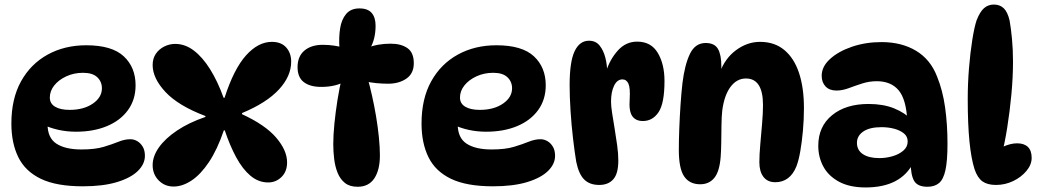

<svg xmlns="http://www.w3.org/2000/svg" viewBox="-20 -811 4575 844"><path d="M344 8Q228 8 159.5 -25Q91 -58 60.5 -120Q30 -182 30 -268Q30 -377 72.5 -453.5Q115 -530 189.5 -571Q264 -612 359 -612Q472 -612 524 -563.5Q576 -515 576 -436Q576 -373 542.5 -327Q509 -281 450 -256.5Q391 -232 314 -232Q273 -232 235.5 -240.5Q198 -249 168 -264L192 -313Q189 -289 189 -265Q189 -205 228 -179.5Q267 -154 338 -154Q398 -154 436 -165.5Q474 -177 501 -188Q528 -199 553 -199Q569 -199 583.5 -190.5Q598 -182 607.5 -166Q617 -150 617 -126Q617 -90 586 -59.5Q555 -29 494 -10.5Q433 8 344 8ZM286 -328Q348 -328 388 -355.5Q428 -383 428 -423Q428 -452 407.5 -471.5Q387 -491 345 -491Q305 -491 271.5 -475.5Q238 -460 218.5 -435.5Q199 -411 199 -382Q199 -356 222 -342Q245 -328 286 -328Z M743 9Q704 9 677.5 -18Q651 -45 651 -85Q651 -124 678.5 -163Q706 -202 758 -237Q810 -272 883 -297V-301Q764 -346 707.5 -406.5Q651 -467 651 -525Q651 -554 665 -574.5Q679 -595 702 -606.5Q725 -618 750 -618Q794 -618 832.5 -588.5Q871 -559 904 -506Q937 -453 963 -381H967Q1008 -508 1061.5 -567.5Q1115 -627 1175 -627Q1216 -627 1238 -602.5Q1260 -578 1260 -540Q1260 -476 1206 -417.5Q1152 -359 1044 -314V-309Q1146 -262 1194 -206Q1242 -150 1242 -97Q1242 -57 1217.5 -33Q1193 -9 1159 -9Q1116 -9 1081 -38.5Q1046 -68 1018 -120Q990 -172 968 -238H964Q935 -153 898.5 -98.5Q862 -44 822 -17.5Q782 9 743 9Z M1488 -602H1472Q1469 -646 1475 -685.5Q1481 -725 1501.5 -749.5Q1522 -774 1560 -774Q1597 -774 1614 -754Q1631 -734 1631 -698Q1631 -640 1607 -598L1593 -600Q1639 -619 1697 -619Q1743 -619 1771 -599.5Q1799 -580 1799 -533Q1799 -488 1766.5 -465.5Q1734 -443 1686 -443Q1662 -443 1635 -445.5Q1608 -448 1583 -454L1595 -471Q1605 -436 1615 -392Q1625 -348 1633 -300.5Q1641 -253 1645.5 -208Q1650 -163 1650 -128Q1650 -64 1625.5 -27Q1601 10 1552 10Q1517 10 1496 -7Q1475 -24 1464 -51.5Q1453 -79 1449 -112Q1445 -145 1445 -177Q1445 -217 1450 -267.5Q1455 -318 1463.5 -371.5Q1472 -425 1484 -475L1500 -455Q1457 -429 1392 -429Q1343 -429 1315.5 -450Q1288 -471 1288 -516Q1288 -563 1318 -588.5Q1348 -614 1399 -614Q1425 -614 1448 -610.5Q1471 -607 1488 -602Z M2147 8Q2031 8 1962.5 -25Q1894 -58 1863.5 -120Q1833 -182 1833 -268Q1833 -377 1875.5 -453.5Q1918 -530 1992.5 -571Q2067 -612 2162 -612Q2275 -612 2327 -563.5Q2379 -515 2379 -436Q2379 -373 2345.5 -327Q2312 -281 2253 -256.5Q2194 -232 2117 -232Q2076 -232 2038.5 -240.5Q2001 -249 1971 -264L1995 -313Q1992 -289 1992 -265Q1992 -205 2031 -179.5Q2070 -154 2141 -154Q2201 -154 2239 -165.5Q2277 -177 2304 -188Q2331 -199 2356 -199Q2372 -199 2386.5 -190.5Q2401 -182 2410.5 -166Q2420 -150 2420 -126Q2420 -90 2389 -59.5Q2358 -29 2297 -10.5Q2236 8 2147 8ZM2089 -328Q2151 -328 2191 -355.5Q2231 -383 2231 -423Q2231 -452 2210.5 -471.5Q2190 -491 2148 -491Q2108 -491 2074.5 -475.5Q2041 -460 2021.5 -435.5Q2002 -411 2002 -382Q2002 -356 2025 -342Q2048 -328 2089 -328Z M2484 -436Q2484 -540 2506 -586Q2528 -632 2569 -632Q2599 -632 2616 -610.5Q2633 -589 2641 -557.5Q2649 -526 2649 -494L2644 -496Q2661 -550 2696 -589Q2731 -628 2781 -628Q2842 -628 2871.5 -578.5Q2901 -529 2901 -455Q2901 -357 2875 -318Q2849 -279 2806 -279Q2774 -279 2759 -301Q2744 -323 2748 -375Q2751 -424 2742.5 -443Q2734 -462 2716 -462Q2693 -462 2679.5 -434.5Q2666 -407 2666 -364Q2666 -344 2671 -312.5Q2676 -281 2682 -244.5Q2688 -208 2693 -172Q2698 -136 2698 -105Q2698 -48 2676 -23Q2654 2 2614 2Q2572 2 2548 -22Q2524 -46 2513 -100Q2506 -142 2499 -201.5Q2492 -261 2488 -323.5Q2484 -386 2484 -436Z M3082 -622Q3121 -622 3136 -596Q3151 -570 3151 -519Q3151 -507 3149.5 -493.5Q3148 -480 3145 -469L3143 -489Q3166 -554 3215.5 -590.5Q3265 -627 3321 -627Q3385 -627 3428 -591Q3471 -555 3492.5 -490Q3514 -425 3514 -336Q3514 -285 3509.5 -236Q3505 -187 3498 -146.5Q3491 -106 3481 -80Q3467 -45 3443.5 -27.5Q3420 -10 3388 -10Q3354 -10 3336 -33.5Q3318 -57 3318 -98Q3318 -130 3322 -175.5Q3326 -221 3330 -267.5Q3334 -314 3334 -349Q3334 -466 3259 -466Q3219 -466 3191.5 -429.5Q3164 -393 3155 -326Q3152 -300 3151.5 -261.5Q3151 -223 3150.5 -185.5Q3150 -148 3148 -122Q3143 -57 3120 -29Q3097 -1 3058 -1Q3011 -1 2987.5 -35.5Q2964 -70 2964 -152Q2964 -194 2966 -246Q2968 -298 2971.5 -350.5Q2975 -403 2980 -446Q2990 -527 3013 -574.5Q3036 -622 3082 -622Z M4057 10Q4013 10 3998 -16.5Q3983 -43 3983 -101L3995 -96Q3940 13 3785 13Q3715 13 3668.5 -12Q3622 -37 3599.5 -78.5Q3577 -120 3577 -170Q3577 -255 3637.5 -304.5Q3698 -354 3798 -354Q3862 -354 3909.5 -335Q3957 -316 3991 -282L3968 -284Q3963 -376 3929.5 -415Q3896 -454 3834 -454Q3801 -454 3770 -444Q3739 -434 3711 -423.5Q3683 -413 3657 -413Q3626 -413 3609 -431Q3592 -449 3592 -478Q3592 -518 3628.5 -551.5Q3665 -585 3725 -605.5Q3785 -626 3855 -626Q3943 -626 4006.5 -588Q4070 -550 4099 -475Q4124 -414 4134.5 -339Q4145 -264 4145 -179Q4145 -104 4136 -63Q4127 -22 4107.5 -6Q4088 10 4057 10ZM3846 -116Q3874 -116 3902.5 -124Q3931 -132 3950.5 -148.5Q3970 -165 3970 -189Q3970 -211 3953.5 -224.5Q3937 -238 3911 -245Q3885 -252 3855 -252Q3803 -252 3775 -233Q3747 -214 3747 -183Q3747 -151 3773 -133.5Q3799 -116 3846 -116Z M4358 2Q4321 2 4299 -13.5Q4277 -29 4264 -67Q4249 -114 4241.5 -190Q4234 -266 4234 -376Q4234 -443 4239.5 -511Q4245 -579 4254 -635.5Q4263 -692 4273 -722Q4288 -760 4306 -775.5Q4324 -791 4349 -791Q4375 -791 4392 -775Q4409 -759 4418 -721Q4424 -688 4428.5 -640.5Q4433 -593 4433 -540Q4433 -472 4426 -397Q4419 -322 4407.5 -249.5Q4396 -177 4380 -117L4326 -122Q4354 -150 4388 -165.5Q4422 -181 4451 -181Q4482 -181 4498.5 -165Q4515 -149 4515 -117Q4515 -87 4492 -59.5Q4469 -32 4433.5 -15Q4398 2 4358 2Z"/></svg>

Font: DynaPuff Medium
Style: Regular
Weight: 500
Version: Version 2.000